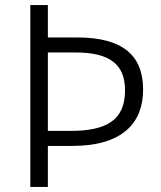

<svg xmlns="http://www.w3.org/2000/svg" viewBox="-20 -734 634 754"><path d="M542 -382C542 -516 463 -587 282 -587H168V-714H99V0H168V-161H264C463 -161 542 -253 542 -382ZM257 -220H168V-528H275C412 -528 471 -481 471 -379C471 -262 398 -220 257 -220Z"/></svg>

Font: Noto Kufi Arabic Light
Style: Regular
Weight: 300
Designer: Monotype Design Team, David Williams, Khaled Hosny
Foundry: Google LLC
Version: Version 2.109